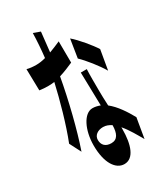

<svg xmlns="http://www.w3.org/2000/svg" viewBox="-219 -920 938 1084"><g transform="rotate(-30 250.0 -378.0)"><path d="M49 -669 52 -529C70 -526 91 -525 110 -525C123 -525 136 -526 149 -528C126 -425 86 -282 47 -184L85 -110C125 -225 168 -399 193 -539C226 -549 259 -563 286 -575L285 -714C261 -703 236 -693 212 -684C218 -735 223 -781 226 -812L182 -828C181 -779 177 -724 171 -671C150 -665 129 -662 110 -662C89 -662 67 -664 49 -669ZM162 -106C162 10 206 72 261 72C323 72 349 -5 349 -105V-117C381 -80 408 -30 429 6L451 -124C424 -173 389 -227 346 -261C344 -300 343 -337 343 -359C343 -408 342 -456 344 -499H305C306 -441 308 -355 310 -282C294 -288 278 -292 261 -292C205 -292 162 -206 162 -106ZM198 -121C198 -150 223 -170 260 -170C278 -170 296 -163 312 -152C311 -99 296 -67 256 -67C217 -67 198 -89 198 -121ZM330 -576C363 -545 417 -478 444 -431L466 -559C443 -596 386 -665 349 -696Z"/></g></svg>

Font: 寒蝉无机体 CompactMedium
Style: Regular
Weight: 500
Width: 3
Designer: ChillTanhei {Warren2060}; 
Source Han Sans {Ryoko NISHIZUKA 西塚涼子 (kana, bopomofo & ideographs); Paul D. Hunt (Latin, Gre
Foundry: ChillType&Adobe
Version: Version 1.000;Glyphs 3.1.1 (3135)